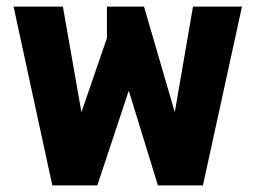

<svg xmlns="http://www.w3.org/2000/svg" viewBox="-20 -560 772 580"><path d="M138 0 21 -540H170L226 -221L303 -445V-540H415L508 -221L563 -540H711L593 0H457L369 -286L274 0Z"/></svg>

Font: Kanit SemiBold
Style: Regular
Weight: 600
Designer: Katatrad Team
Foundry: CadsonDemak
Version: Version 2.000; ttfautohint (v1.8.3)